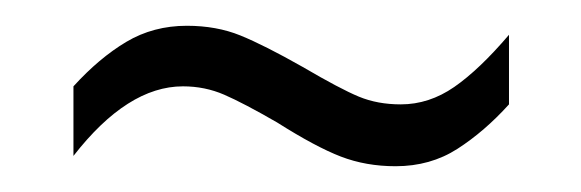

<svg xmlns="http://www.w3.org/2000/svg" viewBox="-20 -394 451 149"><path d="M37 -327Q57 -349 78 -361.5Q99 -374 125 -374Q148 -374 166.5 -366.5Q185 -359 215 -342Q244 -325 258.5 -319Q273 -313 291 -313Q313 -313 332.5 -326.5Q352 -340 375 -367V-313Q356 -292 335 -278.5Q314 -265 287 -265Q264 -265 244.5 -272.5Q225 -280 195 -299Q169 -314 154 -320.5Q139 -327 122 -327Q79 -327 37 -273Z"/></svg>

Font: Noto Sans Gurmukhi ExtraCondensed Light
Style: Regular
Weight: 300
Width: 2
Designer: Jelle Bosma - Monotype Design Team
Foundry: Monotype Imaging Inc.
Version: Version 2.004; ttfautohint (v1.8.4.7-5d5b)